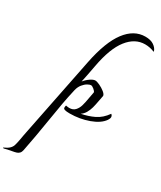

<svg xmlns="http://www.w3.org/2000/svg" viewBox="-567 -1192 1653 1974"><g transform="rotate(30 260.0 -205.5)"><path d="M643 -173Q643 -158 628 -135Q584 -71 477.5 -32.5Q371 6 254 6Q213 6 195 0Q177 -6 177 -19Q177 -25 178 -32.5Q179 -40 181 -46Q208 -41 221 -41Q265 -41 290 -68Q315 -95 326.5 -135Q338 -175 349 -242L361 -305Q360 -318 337 -337Q314 -356 299 -356Q286 -356 260.5 -342Q235 -328 211.5 -299Q188 -270 178 -229Q155 -129 139.5 -43.5Q124 42 104 167Q67 398 33 567Q28 593 15.5 606.5Q3 620 -15 626Q-33 632 -68 638Q-120 647 -154 657L-165 652Q-120 632 -99.5 612.5Q-79 593 -71 569Q-63 545 -53 491L-43 434L153 -546Q206 -810 303.5 -939Q401 -1068 535 -1068Q598 -1068 635 -1043Q672 -1018 684 -984L685 -975Q629 -998 572 -998Q453 -998 366 -887Q279 -776 237 -547Q213 -416 196 -340Q221 -372 256 -396Q291 -420 314 -420Q333 -420 368.5 -403.5Q404 -387 432.5 -364Q461 -341 462 -322Q459 -311 450 -260Q440 -204 430.5 -169Q421 -134 402.5 -101Q384 -68 353 -48Q436 -64 505 -97.5Q574 -131 626 -205Q634 -200 638.5 -191.5Q643 -183 643 -173Z"/></g></svg>

Font: Charmonman
Style: Bold
Weight: 700
Designer: Ekaluck Peanpanawate
Foundry: Cadson Demak Co.,Ltd.
Version: Version 1.000; ttfautohint (v1.6)